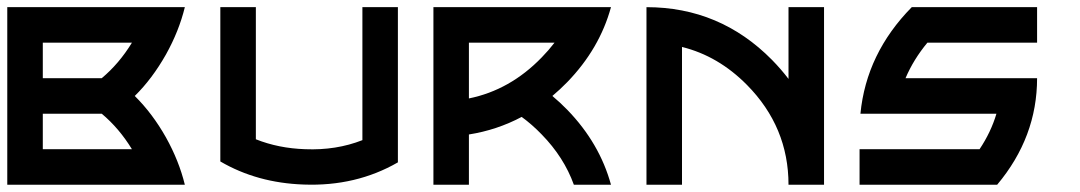

<svg xmlns="http://www.w3.org/2000/svg" viewBox="-20 -508 2970 528"><path d="M0 0V-488.3H488.3Q472.2 -422.4 436.5 -358.4Q398.4 -291 350.6 -244.1Q399.4 -195.8 436.5 -129.9Q472.2 -65.9 488.3 0ZM97.7 -293H259.8Q307.6 -333 342.8 -390.6H97.7ZM97.7 -97.7H342.8Q307.6 -155.3 259.8 -195.3H97.7Z M976.6 -122.6V-488.3H1074.2V-61.5Q959 4.9 815.4 -0.5Q687 -4.9 585.9 -64V-488.3H683.6V-125Q746.1 -100.1 819.3 -97.7Q904.3 -94.2 976.6 -122.6Z M1269.5 -390.6V-237.3Q1382.8 -260.3 1469.7 -350.1Q1488.8 -369.6 1504.9 -390.6ZM1499 -244.1Q1520 -226.6 1540 -206.1Q1628.9 -114.3 1660.2 0H1558.1Q1530.8 -75.7 1469.7 -138.2Q1443.4 -165.5 1414.6 -186.5Q1346.7 -150.4 1269.5 -138.2V0H1171.9V-488.3H1660.2Q1628.9 -374 1540 -282.2Q1520 -261.7 1499 -244.1Z M1855.5 -378.9V0H1757.8V-488.3Q1960 -488.3 2103 -343.3Q2127.9 -317.9 2148.4 -291V-488.3H2246.1V0H2148.4Q2148.4 -158.7 2034.2 -274.4Q1955.6 -354 1855.5 -378.9Z M2343.8 0V-97.7H2673.8Q2705.1 -144.5 2720.2 -195.3H2346.2Q2362.3 -361.3 2487.3 -488.3H2832V-390.6H2530.3Q2492.2 -344.7 2470.2 -293H2832Q2832 -130.9 2722.2 0Z"/></svg>

Font: Arounder
Style: Regular
Weight: 400
Designer: Maxim Raikov
Foundry: Maxim Raikov
Version: Version 1.00 March 23, 2021, initial release